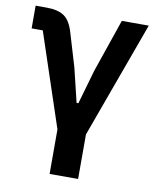

<svg xmlns="http://www.w3.org/2000/svg" viewBox="-82 -586 693 849"><g transform="rotate(10 264.5 -161.0)"><path d="M199 0 59 -420H9V-522H59Q110 -522 138 -502.5Q166 -483 181 -430L225 -283L262 -130H270L314 -283L396 -522H517L327 0V200H199Z"/></g></svg>

Font: IBM Plex Sans SmBld
Style: Regular
Weight: 600
Designer: Mike Abbink, Paul van der Laan, Pieter van Rosmalen
Foundry: Bold Monday
Version: Version 3.005